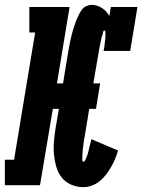

<svg xmlns="http://www.w3.org/2000/svg" viewBox="-49 -764 587 792"><path d="M295 8Q268 8 244 -2.5Q220 -13 205 -32.5Q190 -52 183 -76.5Q176 -101 173.5 -127.5Q171 -154 173.5 -180.5Q176 -207 180 -234L194 -315H169L116 0H-29V-105H9L96 -630H72V-735H238L186 -420H211L232 -548Q234 -559 236 -570.5Q238 -582 240.5 -593Q243 -604 245.5 -615.5Q248 -627 251.5 -638Q255 -649 258.5 -660Q262 -671 266.5 -682Q271 -693 276.5 -704Q282 -715 289 -724.5Q296 -734 307.5 -739Q319 -744 330 -744Q342 -744 353 -740Q364 -736 373 -730Q382 -724 389.5 -715.5Q397 -707 402 -698L408 -735H518L488 -554H378Q379 -558 380 -562.5Q381 -567 381.5 -571.5Q382 -576 382.5 -580.5Q383 -585 383.5 -589Q384 -593 384.5 -597.5Q385 -602 385.5 -606.5Q386 -611 386 -615Q386 -619 386 -623.5Q386 -628 385.5 -633Q385 -638 381 -638Q379 -638 378 -636.5Q377 -635 377 -634Q377 -633 377 -632Q377 -631 376 -631Q376 -626 374 -621Q372 -616 370 -611V-610Q366 -591 362 -571Q358 -551 355 -531L336 -420H364L347 -315H319L303 -217Q302 -213 301.5 -209Q301 -205 300.5 -201.5Q300 -198 299 -194Q298 -190 297.5 -186Q297 -182 296.5 -178.5Q296 -175 295.5 -171Q295 -167 294.5 -163Q294 -159 293.5 -155.5Q293 -152 292.5 -148Q292 -144 292 -140.5Q292 -137 291.5 -133Q291 -129 291 -125Q291 -121 290.5 -117.5Q290 -114 290.5 -110Q291 -106 291 -101.5Q291 -97 295 -97Q299 -97 301.5 -101.5Q304 -106 305.5 -109.5Q307 -113 308.5 -117Q310 -121 311.5 -125Q313 -129 314 -133Q315 -137 316 -141Q317 -145 318 -149.5Q319 -154 320 -158Q321 -162 322 -166Q323 -170 324 -174Q325 -178 326 -182Q327 -186 328 -190L438 -143Q433 -126 426 -109Q419 -92 409.5 -75.5Q400 -59 388.5 -44Q377 -29 362.5 -17Q348 -5 330 1.5Q312 8 295 8Z"/></svg>

Font: Iosevka Slab Extrabold
Style: Italic
Weight: 800
Italic angle: -9°
Monospace: yes
Designer: Belleve Invis
Foundry: Belleve Invis
Version: Version 11.1.0; ttfautohint (v1.8.3)